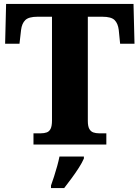

<svg xmlns="http://www.w3.org/2000/svg" viewBox="-20 -734 709 975"><path d="M150 0V-57H187Q204 -57 217 -61.5Q230 -66 237 -80Q244 -94 244 -122V-649H170Q126 -649 108.5 -632Q91 -615 87 -582L79 -512H6L11 -714H658L663 -512H590L583 -582Q579 -615 562 -632Q545 -649 500 -649H426V-120Q426 -93 433.5 -79.5Q441 -66 454 -61.5Q467 -57 483 -57H520V0ZM239 208Q246 189 254.5 162.5Q263 136 270.5 109Q278 82 282 61H406V71Q397 92 380 118.5Q363 145 343 172Q323 199 306 221H239Z"/></svg>

Font: Noto Serif Thai ExtraBold
Style: Regular
Weight: 800
Version: Version 2.001